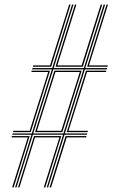

<svg xmlns="http://www.w3.org/2000/svg" viewBox="-20 -820 526 840"><path d="M46 0 117.5 -230.5H33.8L35.2 -236.2H119.2L206.8 -516.5H120.5L122 -522.2H208.5L295.2 -800H301.5L214.8 -522.2H346.8L433.5 -800H440L353 -522.2H448.5L446.8 -516.5H351.5L263.8 -236.2H361.8L360 -230.5H262.2L190.5 0H184.5L256 -230.5H123.8L52.2 0ZM125.5 -236.2H257.5L345 -516.5H213.2ZM133.5 -242 218 -510.8H337.2L252.8 -242ZM141.5 -247.8H248L329.2 -505H222.5ZM123.8 -528 125.2 -533.8H199L282.5 -800H288.8L203.8 -528ZM37 -242 38.5 -247.8H109.8L190.8 -505H117.2L119 -510.8H198.8L114.5 -242ZM33.2 0 101.8 -218.8H30.5L32 -224.8H109.8L39.8 0ZM222.8 -528 307.8 -800H314.2L230.8 -533.8H337.2L420.8 -800H427.2L342.2 -528ZM58.8 0 128.8 -224.8H248L178 0H171.5L240 -218.8H133.2L65 0ZM361.2 -528 446.2 -800H452.5L369.2 -533.8H451.8L450 -528ZM272 -242 356.2 -510.8H445.2L443.8 -505H360.8L279.8 -247.8H364.8L363.2 -242ZM197 0 267 -224.8H358.5L356.8 -218.8H271.8L203.5 0Z"/></svg>

Font: Big Shoulders Inline Display ExtraLight
Style: Regular
Weight: 250
Version: Version 2.002